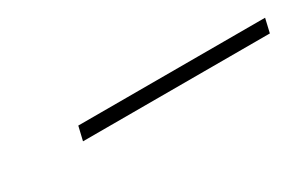

<svg xmlns="http://www.w3.org/2000/svg" viewBox="-4 -849 453 299"><g transform="rotate(-30 222.5 -699.5)"><path d="M103 -687 108.9 -711.9H444.8L439 -687Z"/></g></svg>

Font: PlayfairDisplay-BoldItalic
Style: Bold Italic
Weight: 700
Italic angle: -14.9847°
Designer: Claus Eggers Sørensen
Foundry: Claus Eggers Sørensen
Version: Version 1.002;PS 001.002;hotconv 1.0.70;makeotf.lib2.5.58329